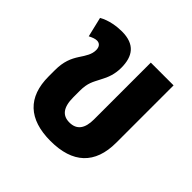

<svg xmlns="http://www.w3.org/2000/svg" viewBox="-142 -658 805 805"><g transform="rotate(45 260.5 -255.5)"><path d="M259 13C390 13 459 -51 459 -177V-517H324V-180C324 -127 304 -98 260 -98C220 -98 197 -123 197 -185V-223C197 -270 210 -288 225 -318C242 -349 252 -377 252 -414C252 -482 223 -524 146 -524C116 -524 74 -518 41 -499L62 -411C76 -418 88 -423 99 -423C114 -423 125 -413 125 -392C125 -367 112 -347 94 -320C76 -292 62 -262 62 -210V-173C62 -51 129 13 259 13Z"/></g></svg>

Font: Noto Sans Thai UI Cond
Style: Bold
Weight: 700
Width: 3
Designer: Monotype Design Team
Foundry: Monotype Imaging Inc.
Version: Version 2.000